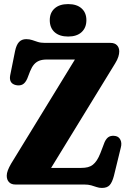

<svg xmlns="http://www.w3.org/2000/svg" viewBox="-20 -912 635 949"><path d="M549.3 -598.9 202.4 -32.7 71.4 -82.1H381.7Q400.2 -82.1 414.2 -85.7Q428.1 -89.3 438.9 -97.7Q449.7 -106.2 458.7 -120Q467.7 -133.8 476 -154.5L497.2 -209.9Q506.8 -230.4 519.9 -236.7Q533 -243 550.9 -239.7Q567.4 -236.8 575.2 -220.9Q583.1 -205.1 577.2 -182.7L542.9 -42.4Q534.7 -11.1 522.2 2.9Q509.7 16.9 483.8 16.9Q469.8 16.9 457.6 12.6Q445.4 8.4 431 4.2Q416.5 0 395.8 0H56.2Q35.7 0 24.5 -11.8Q13.3 -23.7 13.3 -43.5Q13.3 -55.7 18.8 -70.2Q24.3 -84.8 34.9 -103L384.3 -673.3L415.1 -617.8H211.1Q189.5 -617.8 174.4 -612Q159.3 -606.2 148.2 -593.5Q137.2 -580.7 128.6 -559.4L114.8 -523.7Q105.4 -502.1 91.8 -494.7Q78.2 -487.2 58.7 -491.3Q40.6 -495.5 33.7 -507.7Q26.7 -519.9 30.3 -539.4L54.4 -659.2Q60.7 -690 74 -704.3Q87.3 -718.5 109.5 -718.5Q125.8 -718.5 138.9 -714Q152 -709.5 166.6 -704.8Q181.2 -700 202.5 -700H525.9Q546.9 -700 558.1 -688.5Q569.4 -677 569.4 -657.7Q569.4 -646 564.9 -631.5Q560.5 -616.9 549.3 -598.9ZM316.7 -731.4Q274.1 -731.4 250.1 -752.8Q226 -774.3 226 -812.4Q226 -849.1 250.1 -870.4Q274.1 -891.8 316.7 -891.8Q359.7 -891.8 383.3 -870.4Q407 -849.1 407 -812.4Q407 -775 383.3 -753.2Q359.7 -731.4 316.7 -731.4Z"/></svg>

Font: Fraunces 144pt S100 Black
Style: Regular
Weight: 900
Version: Version 1.000